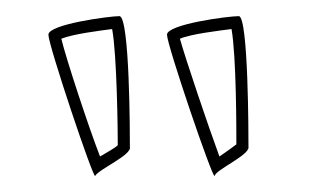

<svg xmlns="http://www.w3.org/2000/svg" viewBox="-20 -800 385 238"><path d="M40 -757C40 -744 96 -577 98 -582C102 -590 144 -608 141 -618C141 -630 141 -780 128 -780C116 -780 40 -770 40 -757ZM56 -752C71 -758 104 -762 119 -764C125 -732 126 -637 126 -620C122 -616 112 -611 104 -606C90 -642 62 -727 56 -752ZM187 -757C187 -744 244 -577 246 -582C248 -590 290 -608 288 -618C288 -630 288 -780 276 -780C263 -780 187 -770 187 -757ZM203 -752C217 -758 252 -762 267 -764C273 -730 273 -639 273 -621C269 -618 258 -610 252 -606C238 -644 210 -727 203 -752Z"/></svg>

Font: Ampere
Style: OuLn
Weight: 400
Version: Version 1